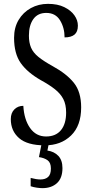

<svg xmlns="http://www.w3.org/2000/svg" viewBox="-20 -744 475 996"><path d="M213 10Q122 10 79 -27.5Q36 -65 36 -126Q36 -158 54.5 -176.5Q73 -195 101 -195Q105 -124 136 -80Q167 -36 219 -36Q269 -36 296 -68.5Q323 -101 323 -160Q323 -202 308.5 -230Q294 -258 265 -281Q236 -304 192 -328Q122 -368 87.5 -417Q53 -466 53 -548Q53 -601 76.5 -640.5Q100 -680 140 -702Q180 -724 229 -724Q279 -724 313.5 -707Q348 -690 366 -664.5Q384 -639 384 -611Q384 -579 366.5 -564.5Q349 -550 315 -550Q315 -600 291.5 -638.5Q268 -677 220 -677Q176 -677 153 -645Q130 -613 130 -559Q130 -523 141 -497Q152 -471 179 -449Q206 -427 253 -401Q326 -361 363.5 -314Q401 -267 401 -187Q401 -92 348.5 -41Q296 10 213 10ZM200 232Q188 232 170.5 229.5Q153 227 139 222V179Q169 187 190 187Q215 187 229.5 174Q244 161 244 130Q244 100 227 87.5Q210 75 182 71L198 -9H235L226 37Q261 42 282.5 64.5Q304 87 304 128Q304 180 275.5 206Q247 232 200 232Z"/></svg>

Font: Noto Serif Myanmar ExtraCondensed
Style: Regular
Weight: 400
Width: 2
Designer: Ben Mitchell and the Monotype Design Team
Foundry: Monotype Imaging Inc.
Version: Version 2.106; ttfautohint (v1.8.4.7-5d5b)